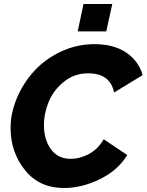

<svg xmlns="http://www.w3.org/2000/svg" viewBox="-20 -935 734 961"><path d="M369 -778 398 -915H542L512 -778ZM33 -295Q33 -369 64.5 -444Q96 -519 150.5 -579Q205 -639 284.5 -676.5Q364 -714 453 -714Q549 -714 611.5 -672Q674 -630 694 -559L551 -472Q532 -568 421 -568Q352 -568 300 -526Q248 -484 224 -426Q200 -368 200 -308Q200 -236 235 -188Q270 -140 334 -140Q380 -140 425.5 -164.5Q471 -189 499 -238L617 -159Q570 -82 479.5 -38Q389 6 300 6Q177 6 105 -83.5Q33 -173 33 -295Z"/></svg>

Font: Raleway-v4020 ExtraBold
Style: Italic
Weight: 800
Italic angle: -12°
Designer: Matt McInerney, Pablo Impallari, Rodrigo Fuenzalida
Foundry: Matt McInerney, Pablo Impallari, Rodrigo Fuenzalida
Version: Version 4.020;PS 004.020;hotconv 1.0.88;makeotf.lib2.5.64775